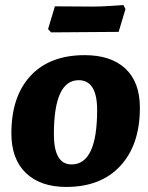

<svg xmlns="http://www.w3.org/2000/svg" viewBox="-20 -730 584 759"><path d="M25 -203Q25 -349 101 -430.5Q177 -512 315 -512Q419 -512 476 -458.5Q533 -405 533 -304Q533 -158 456 -74.5Q379 9 242 9Q140 9 82.5 -46Q25 -101 25 -203ZM364 -295Q364 -413 291 -413Q193 -413 193 -199Q193 -80 263 -80Q364 -80 364 -295ZM449 -604 313 -603 182 -602 170 -615 197 -705 346 -704Q377 -704 416.5 -706.5Q456 -709 468 -710L476 -694Z"/></svg>

Font: Alegreya SC ExtraBold
Style: Italic
Weight: 800
Italic angle: -7°
Designer: Juan Pablo del Peral
Foundry: Huerta Tipografica
Version: Version 2.007; ttfautohint (v1.6)